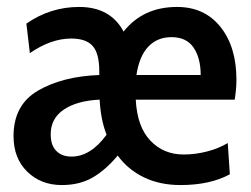

<svg xmlns="http://www.w3.org/2000/svg" viewBox="-20 -523 724 553"><path d="M656 -236H371Q375 -158 413 -118Q451 -78 509 -78Q542 -78 575.5 -86.5Q609 -95 636 -111L642 -21Q585 10 500 10Q440 10 394 -12.5Q348 -35 319 -75Q284 -33 246.5 -11.5Q209 10 158 10Q98 10 58.5 -28.5Q19 -67 19 -131Q19 -221 89.5 -262Q160 -303 266 -307V-317Q266 -369 247 -390.5Q228 -412 185 -412Q127 -412 66 -370L56 -455Q125 -503 208 -503Q298 -503 336 -432Q392 -503 490 -503Q569 -503 615 -445.5Q661 -388 661 -293Q661 -268 656 -236ZM558 -307Q558 -356 537.5 -386Q517 -416 474 -416Q433 -416 407 -388.5Q381 -361 373 -307ZM287 -135Q270 -178 267 -236Q202 -233 164 -207.5Q126 -182 126 -136Q126 -105 142 -88.5Q158 -72 186 -72Q241 -72 287 -135Z"/></svg>

Font: Cabin Condensed Medium
Style: Regular
Weight: 500
Width: 3
Version: Version 2.001